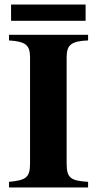

<svg xmlns="http://www.w3.org/2000/svg" viewBox="-20 -830 429 850"><path d="M370 0V-25C294 -30 275 -41 275 -106V-576C275 -632 296 -648 370 -651V-676H20V-651C92 -646 113 -632 113 -576V-106C113 -44 95 -32 20 -25V0ZM359 -738V-810H29V-738Z"/></svg>

Font: XITS Math
Style: Bold
Weight: 700
Designer: MicroPress Inc., with final additions and corrections provided by Coen Hoffman, Elsevier (retired)
Version: Version 1.302